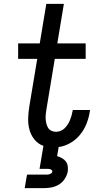

<svg xmlns="http://www.w3.org/2000/svg" viewBox="-20 -755 540 995"><path d="M108 220 120 150H220Q225 150 229 149.5Q233 149 237.5 147.5Q242 146 246 143Q250 140 251 135Q252 131 249 127.5Q246 124 242 122.5Q238 121 233.5 120.5Q229 120 225 120H185L205 1Q177 -9 158.5 -32Q140 -55 132.5 -83.5Q125 -112 126 -142.5Q127 -173 132 -204L173 -450H74V-530H186L220 -735H311L277 -530H424V-450H264L221 -191Q219 -178 217.5 -165.5Q216 -153 216.5 -140.5Q217 -128 220 -115.5Q223 -103 229 -93Q235 -83 246 -77.5Q257 -72 270 -72Q282 -72 293.5 -76.5Q305 -81 314.5 -90Q324 -99 331 -110Q338 -121 342.5 -132Q347 -143 350.5 -155Q354 -167 356 -179Q356 -180 356.5 -181.5Q357 -183 357 -185H447Q446 -182 446 -180Q446 -178 445 -175Q440 -143 428 -113Q416 -83 395 -57Q374 -31 344.5 -14Q315 3 284 7L276 54Q289 58 301 64.5Q313 71 321 81.5Q329 92 331 106Q333 120 331 135Q327 154 315.5 172Q304 190 286 201Q268 212 248 216Q228 220 208 220Z"/></svg>

Font: Iosevka Slab Medium Oblique
Style: Regular
Weight: 500
Italic angle: -9°
Monospace: yes
Designer: Belleve Invis
Foundry: Belleve Invis
Version: Version 11.1.1; ttfautohint (v1.8.3)